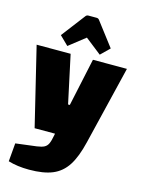

<svg xmlns="http://www.w3.org/2000/svg" viewBox="-133 -807 791 1064"><g transform="rotate(15 262.0 -275.0)"><path d="M3 0ZM521 -500 412 -50Q391 38 359 87.5Q327 137 275.5 158.5Q224 180 141 180Q74 180 21 164L30 59L150 44Q178 40 192 32.5Q206 25 213.5 9Q221 -7 227 -40L229 -50H112L3 -500H198L257 -225H267L326 -500ZM119 -586 222 -721Q228 -730 238 -730H286Q296 -730 302 -721L405 -586L355 -537L262 -610L169 -537Z"/></g></svg>

Font: Changa Black
Style: Regular
Weight: 900
Designer: Eduardo Rodriguez Tunni
Foundry: Eduardo Rodriguez Tunni
Version: Version 2.001; ttfautohint (v1.5.10-5e6f)